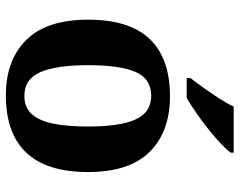

<svg xmlns="http://www.w3.org/2000/svg" viewBox="-101 -705 816 654"><g transform="rotate(90 307.0 -378.0)"><path d="M305 10Q185 10 116 -59.5Q47 -129 47 -270Q47 -411 113 -480Q179 -549 308 -549Q428 -549 497 -480Q566 -411 566 -270Q566 -129 500 -59.5Q434 10 305 10ZM307 -53Q345 -53 368 -77.5Q391 -102 401 -151Q411 -200 411 -270Q411 -378 387 -431.5Q363 -485 306 -485Q248 -485 225 -431.5Q202 -378 202 -270Q202 -163 225.5 -108Q249 -53 307 -53ZM246 -619Q261 -638 279.5 -664Q298 -690 315.5 -717Q333 -744 343 -766H500V-756Q491 -743 470 -723Q449 -703 421.5 -681Q394 -659 366 -639.5Q338 -620 314 -606H246Z"/></g></svg>

Font: Noto Serif Myanmar
Style: Regular
Weight: 400
Designer: Ben Mitchell and the Monotype Design Team
Foundry: Monotype Imaging Inc.
Version: Version 2.106